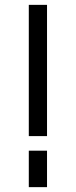

<svg xmlns="http://www.w3.org/2000/svg" viewBox="-20 -770 312 790"><path d="M98.5 -210V-750H173.5V-210ZM98.5 0V-150H173.5V0Z"/></svg>

Font: Mohave Light
Style: Regular
Weight: 300
Designer: Gumpita Rahayu
Foundry: Tokotype
Version: Version 2.003